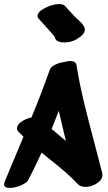

<svg xmlns="http://www.w3.org/2000/svg" viewBox="-34 -951 527 941"><path d="M227 -339 219 -319 289 -260 282 -289Q275 -317 254 -408ZM429 -249Q458 -139 467 -103Q468 -100 468 -94Q468 -70 441 -52.5Q414 -35 385 -35Q361 -35 348 -48Q319 -79 287 -107Q255 -135 203 -176L170 -203Q128 -113 105 -70Q98 -55 68.5 -42.5Q39 -30 14 -30Q-14 -30 -14 -48Q-14 -53 -11 -60Q19 -134 60 -230L81 -281Q56 -306 56 -306Q49 -313 49 -322Q49 -339 71 -354.5Q93 -370 120 -375Q168 -490 210 -609Q214 -623 235.5 -633.5Q257 -644 281 -647Q298 -652 310 -652Q338 -652 341 -631Q355 -544 376.5 -454.5Q398 -365 429 -249ZM156 -859Q150 -865 150 -873Q150 -893 187 -912Q224 -931 256 -931Q274 -931 282 -924L284 -922L288 -918L332 -870Q338 -864 356 -847.5Q374 -831 380 -816Q382 -810 382 -806Q382 -783 342 -759Q315 -743 281 -743Q265 -743 254 -747Q254 -748 253.5 -748Q253 -748 253 -748Q238 -753 235 -768Q231 -776 218.5 -789.5Q206 -803 201 -809Z"/></svg>

Font: Sedgwick Ave Display
Style: Regular
Weight: 400
Designer: Kevin Burke, Pedro Vergani
Foundry: Google, Inc.
Version: Version 1.000